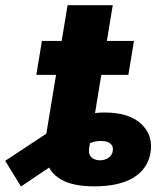

<svg xmlns="http://www.w3.org/2000/svg" viewBox="-103 -689 616 720"><path d="M251 9.8Q176.8 9.8 133.3 -12Q89.8 -33.7 74.5 -75.4Q59.1 -117.2 69.3 -177.7L88.4 -293.9H258.3L231.4 -134.8Q227.5 -111.3 239.5 -99.6Q251.5 -87.9 272 -87.9Q290 -87.9 303.7 -97.2Q317.4 -106.4 319.8 -122.6Q322.8 -138.7 312.5 -149.2Q302.2 -159.7 278.3 -160.2Q263.7 -161.1 247.1 -156.5Q230.5 -151.9 206.1 -139.2Q181.6 -126.5 144.5 -103L-24.4 10.3L-83.5 -85.9L87.4 -198.7Q128.9 -226.6 181.2 -246.8Q233.4 -267.1 289.1 -267.1Q381.3 -267.1 426.8 -224.1Q472.2 -181.2 461.4 -116.2Q451.2 -55.7 397.5 -22.9Q343.8 9.8 251 9.8ZM71.8 -194.3 150.4 -669.4H319.8L241.7 -194.3ZM33.2 -408.2 54.2 -535.6H399.4L378.4 -408.2Z"/></svg>

Font: Inter 20pt ExtraBold
Style: Italic
Weight: 800
Italic angle: -9.3988°
Version: Version 4.001;git-66647c0bb